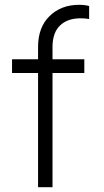

<svg xmlns="http://www.w3.org/2000/svg" viewBox="-20 -777 430 797"><path d="M138 -474H30V-531H138V-582Q138 -664 186 -710.5Q234 -757 308 -757Q332 -757 350 -752V-698Q335 -701 314 -701Q260 -701 229 -671Q198 -641 198 -582V-531H330V-474H198V0H138Z"/></svg>

Font: Evergrow Sans
Style: Light
Weight: 300
Foundry: 10Web
Version: Version 1.000